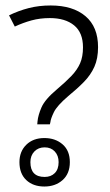

<svg xmlns="http://www.w3.org/2000/svg" viewBox="-20 -821 402 701"><path d="M116 -367 117 -378Q119 -400 131.5 -429Q144 -458 188 -495Q220 -522 241 -544Q262 -566 272.5 -590Q283 -614 283 -648Q283 -702 250.5 -728.5Q218 -755 162 -755Q126 -755 95 -746.5Q64 -738 34 -724L13 -765Q48 -782 85 -791.5Q122 -801 165 -801Q246 -801 292 -762Q338 -723 338 -649Q338 -607 324.5 -577Q311 -547 286.5 -522Q262 -497 229 -470Q188 -435 176.5 -411Q165 -387 164 -375L162 -367ZM142 -140Q101 -140 76 -163.5Q51 -187 51 -229Q51 -268 76 -292.5Q101 -317 142 -317Q182 -317 208.5 -294Q235 -271 235 -229Q235 -187 208.5 -163.5Q182 -140 142 -140ZM143 -175Q166 -175 180 -189Q194 -203 194 -229Q194 -253 180 -268Q166 -283 143 -283Q120 -283 105.5 -268Q91 -253 91 -229Q91 -175 143 -175Z"/></svg>

Font: Noto Sans Myanmar UI SemiCondensed Light
Style: Regular
Weight: 300
Width: 4
Designer: Monotype Design Team
Foundry: Monotype Imaging Inc.
Version: Version 2.103; ttfautohint (v1.8.4.7-5d5b)